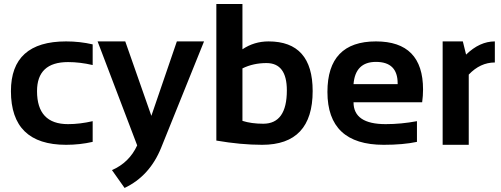

<svg xmlns="http://www.w3.org/2000/svg" viewBox="-20 -718 2486 952"><path d="M439.5 -14.6Q376 0 307.6 0Q34.2 0 34.2 -266.1Q34.2 -512.7 307.6 -512.7Q376 -512.7 439.5 -498V-395.5Q376 -410.2 317.4 -410.2Q163.6 -410.2 163.6 -266.1Q163.6 -102.5 317.4 -102.5Q376 -102.5 439.5 -117.2Z M463.9 -512.7H601.1L730.5 -143.6L856.9 -512.7H991.7L778.8 15.1Q722.2 154.8 597.7 213.9L535.2 125.5Q621.1 87.9 660.2 2.9Z M1182.1 -118.7Q1226.6 -104.5 1285.2 -104.5Q1402.3 -104.5 1402.3 -270Q1402.3 -405.3 1301.3 -405.3Q1235.8 -405.3 1182.1 -378.9ZM1052.7 -698.2H1182.1V-473.6Q1240.2 -512.7 1311.5 -512.7Q1530.3 -512.7 1530.3 -266.6Q1530.3 0 1279.8 0Q1174.3 0 1052.7 -21Z M1844.2 -512.7Q2077.6 -512.7 2077.6 -274.4Q2077.6 -242.7 2073.2 -210.9H1732.9Q1732.9 -102.5 1892.1 -102.5Q1969.7 -102.5 2047.4 -117.2V-14.6Q1979.5 0 1882.3 0Q1603.5 0 1603.5 -262.2Q1603.5 -512.7 1844.2 -512.7ZM1732.9 -300.8H1951.7V-304.7Q1951.7 -411.1 1844.2 -411.1Q1741.7 -411.1 1732.9 -300.8Z M2174.8 0V-512.7H2274.9L2291 -447.3Q2358.4 -512.7 2433.6 -512.7V-408.2Q2361.3 -408.2 2304.2 -348.1V0Z"/></svg>

Font: Voltera
Style: Bold
Weight: 700
Designer: Bernd Montag
Version: Version 1.301